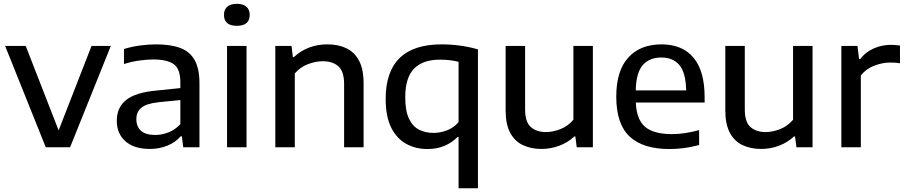

<svg xmlns="http://www.w3.org/2000/svg" viewBox="-20 -790 4854 1030"><path d="M225.5 0 7.5 -543.5H118L294.5 -90.5L471 -543.5H574.5L356 0Z M784.5 9Q699.5 9 653 -32Q606.5 -73 606.5 -142Q606.5 -213.5 657.2 -254Q708 -294.5 821.5 -304.5L947.5 -317.5V-349Q947.5 -420.5 912 -445.8Q876.5 -471 802 -471Q769 -471 727.2 -465.2Q685.5 -459.5 645 -446.5V-527Q684 -539.5 730.2 -545.8Q776.5 -552 817 -552Q895 -552 946.8 -532.8Q998.5 -513.5 1024.2 -467.8Q1050 -422 1050 -343V0H963L955.5 -59H949.5Q921 -26 877.5 -8.5Q834 9 784.5 9ZM711.5 -150.5Q711.5 -110.5 736.5 -88.2Q761.5 -66 813 -66Q848.5 -66 883.8 -79.8Q919 -93.5 947.5 -124V-253.5L830 -241.5Q765.5 -234.5 738.5 -212.2Q711.5 -190 711.5 -150.5Z M1198 0V-543.5H1302.5V0ZM1250.5 -651.5Q1181.5 -651.5 1181.5 -710.5Q1181.5 -738 1199 -753.8Q1216.5 -769.5 1250.5 -769.5Q1284.5 -769.5 1302 -753.8Q1319.5 -738 1319.5 -710.5Q1319.5 -651.5 1250.5 -651.5Z M1457 0V-543.5H1544L1551 -484H1557Q1630 -552 1737.5 -552Q1794.5 -552 1838 -531.2Q1881.5 -510.5 1906 -464.8Q1930.5 -419 1930.5 -343.5V0H1826V-338.5Q1826 -407 1795.2 -434.2Q1764.5 -461.5 1711.5 -461.5Q1674 -461.5 1632.8 -446.2Q1591.5 -431 1561.5 -396V0Z M2440 220V-55H2434.5Q2406 -25.5 2365.2 -8Q2324.5 9.5 2272.5 9.5Q2211 9.5 2160.2 -17.8Q2109.5 -45 2079.2 -104.2Q2049 -163.5 2049 -259.5Q2049 -552 2349.5 -552Q2398.5 -552 2449.8 -545Q2501 -538 2544 -525V220ZM2305.5 -77Q2342 -77 2377.8 -90.8Q2413.5 -104.5 2440 -134.5V-458.5Q2420.5 -463.5 2394.8 -466.8Q2369 -470 2340 -470Q2249 -470 2201.5 -422Q2154 -374 2154 -268Q2154 -195.5 2173.8 -153.8Q2193.5 -112 2227.5 -94.5Q2261.5 -77 2305.5 -77Z M2885 9Q2828.5 9 2785 -11.5Q2741.5 -32 2717 -77.5Q2692.5 -123 2692.5 -198V-543.5H2797V-203.5Q2797 -135 2827.8 -108.2Q2858.5 -81.5 2908.5 -81.5Q2946.5 -81.5 2986.8 -97.5Q3027 -113.5 3056 -147.5V-543.5H3160.5V0H3074L3066.5 -58H3061Q3025.5 -25 2980 -8Q2934.5 9 2885 9Z M3571 9.5Q3429.5 9.5 3357.8 -57.5Q3286 -124.5 3286 -271.5Q3286 -410 3350.2 -481Q3414.5 -552 3528.5 -552Q3640.5 -552 3700.2 -480.8Q3760 -409.5 3760 -269V-240H3391Q3394.5 -148.5 3440.8 -109.5Q3487 -70.5 3585 -70.5Q3618.5 -70.5 3655.2 -76Q3692 -81.5 3730.5 -92V-12Q3687.5 -0.5 3648.5 4.5Q3609.5 9.5 3571 9.5ZM3527.5 -481.5Q3464 -481.5 3428.2 -440.8Q3392.5 -400 3390.5 -305H3661Q3659 -399.5 3625 -440.5Q3591 -481.5 3527.5 -481.5Z M4063.5 9Q4007 9 3963.5 -11.5Q3920 -32 3895.5 -77.5Q3871 -123 3871 -198V-543.5H3975.5V-203.5Q3975.5 -135 4006.2 -108.2Q4037 -81.5 4087 -81.5Q4125 -81.5 4165.2 -97.5Q4205.5 -113.5 4234.5 -147.5V-543.5H4339V0H4252.5L4245 -58H4239.5Q4204 -25 4158.5 -8Q4113 9 4063.5 9Z M4493.5 0V-543.5H4580L4588.5 -473H4594.5Q4622.5 -510.5 4666.8 -530Q4711 -549.5 4759 -549.5Q4785 -549.5 4808 -545.5V-450.5Q4795 -453 4781.2 -453.8Q4767.5 -454.5 4754 -454.5Q4714.5 -454.5 4670.2 -437.8Q4626 -421 4598 -385V0Z"/></svg>

Font: Encode Sans Semi Expanded Medium
Style: Regular
Weight: 500
Width: 6
Designer: Multiple Designers
Foundry: Impallari Type
Version: Version 3.000; ttfautohint (v1.8.3) -l 8 -r 50 -G 200 -x 14 